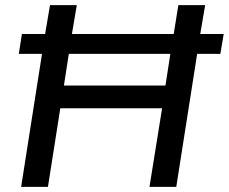

<svg xmlns="http://www.w3.org/2000/svg" viewBox="-20 -725 888 745"><path d="M62 0 143 -516H53L65 -593H155L174 -705H278L259 -593H654L672 -705H776L757 -593H848L835 -516H745L664 0H560L609 -305H214L166 0ZM228 -393H622L641 -516H247Z"/></svg>

Font: Winston Medium
Style: Italic
Weight: 500
Italic angle: -9°
Designer: Original fonts by Vernon Adams / Changes by Cristiano Sobral
Foundry: Original fonts by Vernon Adams / Changes by Cristiano Sobral
Version: Version 2.503;July 17, 2020;FontCreator 13.0.0.2655 64-bit